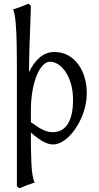

<svg xmlns="http://www.w3.org/2000/svg" viewBox="-20 -741 518 1005"><path d="M141.6 -101.6Q163.1 -85.9 179 -75.9Q194.8 -65.9 208 -60.1Q221.2 -54.2 232.7 -51.8Q244.1 -49.3 256.8 -49.3Q307.6 -49.3 335 -92.5Q362.3 -135.7 362.3 -217.3Q362.3 -264.2 351.6 -301.3Q340.8 -338.4 323.5 -364.5Q306.2 -390.6 284.4 -404.3Q262.7 -418 241.2 -418Q223.1 -418 205.3 -400.1Q187.5 -382.3 173.3 -348.9Q159.2 -315.4 150.4 -267.3Q141.6 -219.2 141.6 -159.2ZM434.1 -255.4Q434.1 -220.2 426.5 -186.8Q418.9 -153.3 405.8 -123.3Q392.6 -93.3 375.2 -67.9Q357.9 -42.5 338.4 -23.9Q318.8 -5.4 298.1 4.9Q277.3 15.1 257.8 15.1Q249 15.1 238 12.7Q227.1 10.3 212.9 3.4Q198.7 -3.4 181.2 -15.6Q163.6 -27.8 141.6 -47.4V-34.7Q141.6 2.4 142.1 41Q142.6 79.6 144.3 113.8Q146 147.9 150.1 174.6Q154.3 201.2 161.6 214.4Q139.2 221.7 120.8 228.5Q102.5 235.4 82 244.1Q76.7 241.7 74.5 239.3Q72.3 236.8 68.4 232.4V-153.8Q68.4 -155.8 68.8 -156.7H68.4V-388.7Q68.4 -413.1 68.1 -442.9Q67.9 -472.7 67.4 -503.2Q66.9 -533.7 65.7 -563.7Q64.5 -593.8 62.3 -619.1Q60.1 -644.5 56.6 -663.6Q53.2 -682.6 48.3 -691.4Q70.8 -698.7 89.1 -705.6Q107.4 -712.4 127.9 -721.2Q133.3 -718.8 135.5 -716.3Q137.7 -713.9 141.6 -709.5Q141.6 -699.7 140.9 -679.2Q140.1 -658.7 139.2 -630.6Q138.2 -602.5 137 -569.1Q135.7 -535.6 134.5 -500.5Q133.3 -465.3 132.6 -429.9Q131.8 -394.5 131.8 -363.3Q143.1 -386.7 156.7 -406Q170.4 -425.3 186.8 -439.2Q203.1 -453.1 222.2 -460.9Q241.2 -468.8 263.7 -468.8Q305.7 -468.8 337.4 -450.7Q369.1 -432.6 390.6 -402.8Q412.1 -373 423.1 -334.5Q434.1 -295.9 434.1 -255.4Z"/></svg>

Font: Noto Serif Devanagari
Style: Bold
Weight: 700
Designer: Monotype Design Team
Foundry: Monotype Imaging Inc.
Version: Version 1.01